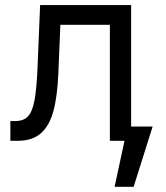

<svg xmlns="http://www.w3.org/2000/svg" viewBox="-20 -550 649 750"><path d="M20.5 -77.1H39.1Q71.8 -77.1 89.1 -95.2Q106.4 -113.3 115 -159.2Q123.5 -205.1 127 -295.9L136.7 -530.3H492.2V-55.7H576.2L502 179.7H427.7L466.3 0H409.2V-453.1H215.8L208 -264.6Q204.1 -172.9 188.5 -115.7Q172.9 -58.6 139.6 -29.3Q106.4 0 48.8 0H20.5Z"/></svg>

Font: Pretendard JP
Style: Regular
Weight: 400
Designer: Base glyphs from Inter by Rasmus Andersson; Hangeul glyphs from Noto Sans CJK(Source Han Sans) by Jang Soo-young and Kan
Foundry: Kil Hyung-jin
Version: Version 1.309